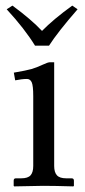

<svg xmlns="http://www.w3.org/2000/svg" viewBox="-20 -664 305 685"><path d="M105 -501Q67.9 -561.5 3.9 -630.9L24.4 -644Q90.8 -595.2 129.9 -553.7Q170.4 -595.2 237.8 -644L256.8 -630.9Q186.5 -550.3 154.8 -501ZM173.3 -71.8Q173.3 -49.3 183.1 -38.6Q192.9 -27.8 216.3 -27.8H235.4Q243.7 -27.8 243.7 -19.5V-1L241.7 1Q173.3 -1 134.3 -1L30.8 1L28.8 -1V-19.5Q28.8 -27.8 36.6 -27.8H55.7Q79.6 -27.8 89.1 -38.6Q98.6 -49.3 98.6 -71.8V-320.8Q98.6 -357.9 93.3 -370.1Q87.9 -382.3 76.2 -382.3Q58.6 -382.3 34.2 -377.4L29.3 -404.8Q74.7 -412.6 92.5 -417.7Q110.4 -422.9 133.3 -433.6Q150.9 -441.9 158.2 -441.9H173.3Z"/></svg>

Font: Libertinage
Style: f
Weight: 400
Designer: OSP
Foundry: OSP
Version: Version 1.0; 2008; OFL relea